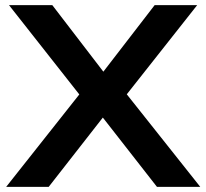

<svg xmlns="http://www.w3.org/2000/svg" viewBox="-20 -725 800 745"><path d="M4 0 311 -388V-329L15 -705H183L394 -430H368L580 -705H745L449 -330V-388L757 0H589L364 -288H394L169 0Z"/></svg>

Font: Nunito Sans 10pt SemiExpanded
Style: Bold
Weight: 700
Width: 6
Designer: Vernon Adams
Foundry: Vernon Adams
Version: Version 3.101;gftools[0.9.27]